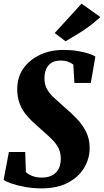

<svg xmlns="http://www.w3.org/2000/svg" viewBox="-21 -1027 573 1058"><path d="M208 11Q159.5 11 115.2 2.8Q71 -5.5 39.8 -16.5Q8.5 -27.5 -1 -36.5L28 -189.5H118L121.5 -79Q134 -66 157.2 -57.2Q180.5 -48.5 208 -48.5Q236 -48.5 256 -56.2Q276 -64 289 -78Q302 -92 308 -110.5Q314 -129 314 -150.5Q314 -183 303 -207.2Q292 -231.5 268.8 -255.5Q245.5 -279.5 208.5 -311.5Q183 -334 158.8 -356.2Q134.5 -378.5 115.5 -404.2Q96.5 -430 85.2 -462.2Q74 -494.5 74 -536.5Q74 -602 108.2 -650.2Q142.5 -698.5 200 -725.2Q257.5 -752 328 -752Q370 -752 405 -746.2Q440 -740.5 465.8 -732.2Q491.5 -724 504.5 -715.5L479.5 -570H389L383 -671Q371 -681 353 -687.2Q335 -693.5 314 -693.5Q283 -693.5 263.5 -681.5Q244 -669.5 234.5 -648.8Q225 -628 224 -601.5Q223 -564.5 236.5 -538.8Q250 -513 276.8 -488.2Q303.5 -463.5 342 -429.5Q374.5 -402 404.5 -370.2Q434.5 -338.5 453.8 -299.8Q473 -261 473 -211Q473 -153.5 443 -102.8Q413 -52 354 -20.5Q295 11 208 11ZM340 -799.5 280.5 -845 428.5 -1007 532 -933Q497.5 -901 463.5 -876.8Q429.5 -852.5 398.2 -834Q367 -815.5 340 -799.5Z"/></svg>

Font: Merriweather 24pt SemiCondensed Black
Style: Italic
Weight: 900
Width: 4
Italic angle: -7.8°
Designer: Eben Sorkin
Foundry: Eben Sorkin
Version: Version 2.101